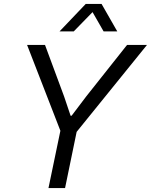

<svg xmlns="http://www.w3.org/2000/svg" viewBox="-20 -958 769 978"><path d="M226.9 0 287.6 -291.9 118 -729H209.3L306.4 -467L339.6 -368.4H344.7L419.1 -466.7L627.1 -729H728.6L370.4 -286.3L311.4 0ZM283.3 -798.1 416.6 -937.9H497.4L577.3 -798.1H507.7L451.4 -896.3L355.7 -798.1Z"/></svg>

Font: Mona Sans ExtraLight
Style: Italic
Weight: 200
Italic angle: -11.6951°
Designer: Deni Anggara
Foundry: GitHub
Version: Version 2.000